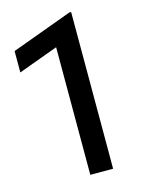

<svg xmlns="http://www.w3.org/2000/svg" viewBox="-110 -780 630 846"><g transform="rotate(-15 205.0 -357.5)"><path d="M195.1 0V-582.1L14 -515.6V-613.2L291.1 -715H299.1V0Z"/></g></svg>

Font: Geologica-Sharp
Style: Regular
Weight: 100
Designer: Sindre Bremnes, Frode Helland
Foundry: Monokrom Skriftforlag AS
Version: Version 1.010;gftools[0.9.28]